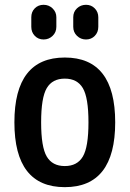

<svg xmlns="http://www.w3.org/2000/svg" viewBox="-20 -770 540 800"><path d="M325.2 -402.8Q301.8 -442.4 250 -442.4Q198.2 -442.4 174.8 -402.8Q151.4 -363.3 151.4 -260.3Q151.4 -157.2 174.8 -117.7Q198.2 -78.1 250 -78.1Q301.8 -78.1 325.2 -117.7Q348.6 -157.2 348.6 -260.3Q348.6 -363.3 325.2 -402.8ZM460 -260.3Q460 9.8 250 9.8Q40 9.8 40 -260.3Q40 -530.3 250 -530.3Q460 -530.3 460 -260.3ZM389.6 -698.2V-658.2Q389.6 -635.7 375 -620.6Q360.4 -605.5 338.4 -605.5Q316.4 -605.5 300.8 -620.6Q285.2 -635.7 285.2 -658.2V-698.2Q285.2 -720.7 300.8 -735.4Q316.4 -750 338.4 -750Q360.4 -750 375 -734.9Q389.6 -719.7 389.6 -698.2ZM110.4 -698.2Q110.4 -720.7 125 -735.4Q139.6 -750 161.6 -750Q183.6 -750 199.2 -734.9Q214.8 -719.7 214.8 -698.2V-658.2Q214.8 -635.7 199.2 -620.6Q183.6 -605.5 161.6 -605.5Q139.6 -605.5 125 -620.6Q110.4 -635.7 110.4 -658.2Z"/></svg>

Font: Rounded Mgen+ 1m medium
Style: Regular
Weight: 500
Designer: [Source Han Sans]
Ryoko NISHIZUKA  (kana & ideographs); Paul D. Hunt (Latin, Greek & Cyrillic); Wenlong ZHANG  (bopomofo
Version: Version 1.059.20150602